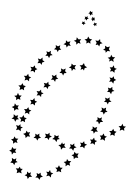

<svg xmlns="http://www.w3.org/2000/svg" viewBox="-55 -724 643 879"><g transform="rotate(5 266.5 -285.0)"><path d="M533 -167 525 -159 527 -147 517 -152 506 -146 508 -158 499 -166 511 -168 516 -179 521 -168ZM492 -140 484 -131 485 -120 475 -125 464 -120 467 -132 458 -140 470 -142 476 -152 481 -142ZM450 -114 441 -106 443 -94 432 -100 421 -96 424 -107 417 -116 428 -117 434 -127 439 -116ZM407 -90 398 -83V-71L389 -78L377 -74L381 -85L374 -94H385L392 -104L396 -93ZM363 -69 353 -63 352 -51 343 -58 331 -55 336 -66 330 -76 341 -75 348 -84 351 -73ZM316 -53 305 -48 302 -36 294 -45H282L289 -54L285 -65L296 -62L304 -70L305 -58ZM267 -46H254L246 -36L243 -48L232 -56L243 -59L248 -70L252 -62L262 -66L259 -55ZM222 -69 214 -79 202 -81 211 -90 210 -101 220 -96 231 -100 228 -90 236 -84 225 -81ZM199 -92 188 -86 186 -75 178 -84 166 -82 172 -92 167 -103 179 -101 187 -109 188 -97ZM150 -82 139 -79 134 -68 128 -78 116 -79 124 -88 122 -99 132 -94 141 -101V-89ZM100 -83 88 -84 80 -75 77 -87 67 -93 78 -98 81 -109 88 -101 98 -104 94 -93ZM55 -104 44 -111 33 -107 37 -119 31 -130 43 -128 51 -136 52 -125 63 -123 54 -116ZM26 -145 20 -156 8 -158 17 -166 16 -179 26 -172 37 -176 34 -165 42 -158 31 -156ZM17 -194 15 -206 4 -211 15 -217 17 -229 25 -220 36 -221 31 -212 37 -202 25 -203ZM21 -244V-256L11 -263L23 -266L27 -278L33 -267H45L38 -258L41 -247L30 -251ZM33 -292 35 -304 26 -312 38 -314 44 -324 49 -314 60 -312 52 -303 54 -292 44 -297ZM52 -337 55 -349 47 -358 59 -359 66 -369 70 -357 81 -354 72 -347 73 -335 63 -342ZM75 -381 80 -392 73 -402 85 -401 93 -410 96 -399 106 -394 96 -388V-377L87 -384ZM104 -421 109 -432 104 -443 116 -440 125 -449 126 -437 136 -431 125 -426 124 -415 116 -423ZM137 -458 144 -468 140 -479 151 -476 161 -483 160 -471 170 -464 159 -461 155 -449 148 -459ZM174 -491 182 -500 180 -511 191 -506 201 -512 199 -500 207 -492 196 -490 192 -480 186 -490ZM215 -518 225 -525V-537L234 -530L246 -534L242 -523L249 -513L237 -514L231 -504L227 -515ZM261 -538 272 -543 273 -555 282 -546 294 -548 288 -538 293 -527 282 -530 274 -521 272 -533ZM309 -548 321 -552 325 -563 332 -553 344 -551 336 -543 338 -531 328 -536 319 -530V-542ZM359 -548 372 -547 380 -556 382 -544 393 -538 382 -534 379 -522 372 -530 362 -527 366 -538ZM405 -528 416 -522 428 -526 424 -514 431 -504 419 -505 411 -496 409 -506 398 -508 407 -516ZM437 -489 444 -479H456L448 -469L451 -457L440 -463L430 -457L432 -468L422 -474L434 -478ZM453 -442 457 -430 468 -427 459 -420V-408L449 -415L438 -412L442 -422L435 -431L447 -432ZM457 -392 460 -381 470 -376 460 -370 458 -358 450 -367 438 -365 444 -375 438 -385 450 -383ZM455 -343 456 -331 466 -325 455 -321 452 -309 445 -318H433L439 -327L435 -338L446 -335ZM447 -294V-282L457 -275L445 -272L441 -261L435 -271H423L430 -280L426 -291L438 -287ZM435 -246 434 -234 443 -227 432 -224 427 -213 421 -224 409 -225 417 -233 414 -245 425 -240ZM420 -200 418 -188 427 -179 415 -178 409 -167 404 -178 393 -180 401 -188 399 -199 410 -194ZM402 -154 399 -142 407 -133 395 -132 389 -122 385 -133 373 -136 382 -143 381 -155 391 -149ZM328 -26 323 -15 328 -5 316 -6 308 2 306 -10 296 -15 306 -20 308 -32 316 -24ZM297 12 290 22 294 34 283 30 273 38V26L263 19L275 15L277 4L285 13ZM261 46 253 56 256 67 245 63 234 68 236 57 227 48 238 47 243 36 249 46ZM220 75 211 82V95L201 87L189 91L194 80L187 70L198 71L204 61L208 72ZM174 94 163 99 160 110 152 101H140L147 92L144 80L154 84L162 77L164 88ZM125 99 112 101 106 111 101 99 90 95 100 89V77L109 84L118 79L116 91ZM76 88 64 84 53 89 55 77 47 67H59L65 58L69 67H79L72 77ZM39 53 32 44 20 43 27 33 25 21 36 27 46 21 44 32 53 38 42 42ZM24 6 21 -6 10 -11 20 -17 22 -29 30 -21 42 -23 37 -12 43 -3 31 -4ZM25 -44 24 -56 14 -63 25 -67 28 -78 35 -69H47L40 -60L45 -49L34 -52ZM50 -146 52 -158 43 -167 55 -168 61 -179 66 -168 77 -166 69 -158 71 -147 60 -152ZM66 -186 69 -197 61 -207H73L80 -217L84 -206L95 -203L86 -196L87 -184L77 -191ZM88 -230 92 -241 85 -251H97L104 -261L107 -249L118 -245L109 -239V-227L99 -234ZM113 -273 118 -284 111 -294 123 -293 131 -302 133 -290 144 -286 134 -280V-268L125 -276ZM141 -313 146 -324 141 -334 153 -332 161 -341 163 -329 173 -324 163 -319 161 -307 153 -316ZM172 -351 179 -361 174 -373 186 -369 195 -377 196 -365 205 -358 194 -355 192 -343 184 -352ZM208 -386 216 -395 213 -407 224 -402 235 -408 233 -396 241 -388 230 -386 226 -375 220 -385ZM249 -414 259 -421 260 -433 269 -426 281 -428 275 -417 281 -407 270 -409 264 -399 260 -411ZM297 -428 309 -430 316 -440 321 -428 332 -422 321 -417 319 -406 313 -413 303 -408 306 -420ZM308 -622 302 -619 300 -613 296 -618H290L293 -623L291 -629L297 -627L302 -631V-625ZM320 -645 313 -642 311 -635 307 -641 300 -640 304 -646 301 -653 308 -651 314 -656V-649ZM316 -669 322 -673 323 -681 329 -676 336 -678 333 -671 338 -665H330L325 -659L323 -667ZM342 -620 347 -624V-630L352 -626L359 -628L356 -622L360 -617H353L349 -612L348 -618ZM330 -644 336 -647V-655L342 -650L348 -652L346 -645L350 -639L343 -640L338 -634L336 -641Z"/></g></svg>

Font: Santa christmas start
Style: Regular
Weight: 400
Designer: MUHAMMAD YONI
Version: Version 001.000